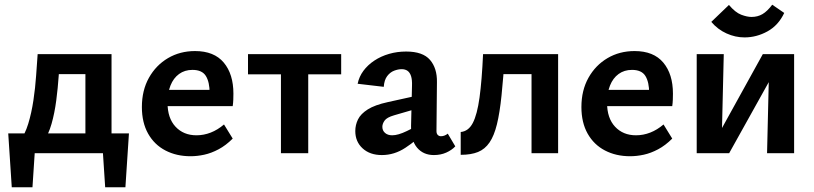

<svg xmlns="http://www.w3.org/2000/svg" viewBox="-20 -651 3458 816"><path d="M63 -50Q86 -79 100 -125Q114 -171 122 -224.5Q130 -278 133.5 -329.5Q137 -381 140 -421H236Q233 -381 229.5 -329Q226 -277 219 -223.5Q212 -170 199 -124.5Q186 -79 165 -50ZM30 145 15 -84H133L118 145ZM65 0 45 -84H528L478 0ZM427 145 412 -84H528L513 145ZM343 0V-421H454V0ZM198 -336V-421H394V-336Z M790 13Q730 13 683 -11.5Q636 -36 609.5 -83Q583 -130 583 -196Q583 -267 613 -320.5Q643 -374 694 -404Q745 -434 809 -434Q890 -434 931 -385Q972 -336 972 -253Q972 -242 971.5 -227.5Q971 -213 969 -200H871V-255Q871 -302 855 -328Q839 -354 798 -354Q765 -354 741 -336.5Q717 -319 704.5 -287.5Q692 -256 692 -214Q692 -149 726 -112.5Q760 -76 815 -76Q846 -76 875.5 -87.5Q905 -99 932 -122L969 -62Q940 -33 909 -16.5Q878 0 848 6.5Q818 13 790 13ZM639 -200 652 -269H956V-200Z M1174 0V-421H1290V0ZM1034 -335V-421H1430V-335Z M1824 8Q1779 8 1752.5 -23.5Q1726 -55 1727 -116L1731 -286Q1732 -312 1727 -327.5Q1722 -343 1712 -350Q1702 -357 1687 -357Q1672 -357 1655 -350.5Q1638 -344 1625.5 -327.5Q1613 -311 1611 -282L1500 -295Q1506 -325 1524.5 -350Q1543 -375 1571 -393.5Q1599 -412 1633.5 -422Q1668 -432 1706 -432Q1777 -432 1807.5 -396.5Q1838 -361 1837 -302L1835 -94Q1835 -83 1840.5 -77.5Q1846 -72 1854 -72Q1862 -72 1869.5 -75Q1877 -78 1883 -83L1915 -29Q1900 -13 1876.5 -2.5Q1853 8 1824 8ZM1603 8Q1552 8 1521 -20.5Q1490 -49 1490 -94Q1490 -120 1501.5 -143.5Q1513 -167 1543 -186Q1573 -205 1628 -217L1791 -253L1796 -202L1655 -161Q1624 -152 1614.5 -138.5Q1605 -125 1605 -112Q1605 -96 1616.5 -86Q1628 -76 1647 -76Q1672 -76 1709 -94Q1746 -112 1792 -136L1794 -97Q1750 -54 1703 -23Q1656 8 1603 8Z M1938 7V-90Q1971 -93 1989.5 -128.5Q2008 -164 2018 -236.5Q2028 -309 2033 -421H2126Q2119 -319 2111.5 -245.5Q2104 -172 2092 -123Q2080 -74 2060.5 -45.5Q2041 -17 2011.5 -5Q1982 7 1938 7ZM2239 0V-421H2352V0ZM2091 -336V-421H2287V-336Z M2658 13Q2598 13 2551 -11.5Q2504 -36 2477.5 -83Q2451 -130 2451 -196Q2451 -267 2481 -320.5Q2511 -374 2562 -404Q2613 -434 2677 -434Q2758 -434 2799 -385Q2840 -336 2840 -253Q2840 -242 2839.5 -227.5Q2839 -213 2837 -200H2739V-255Q2739 -302 2723 -328Q2707 -354 2666 -354Q2633 -354 2609 -336.5Q2585 -319 2572.5 -287.5Q2560 -256 2560 -214Q2560 -149 2594 -112.5Q2628 -76 2683 -76Q2714 -76 2743.5 -87.5Q2773 -99 2800 -122L2837 -62Q2808 -33 2777 -16.5Q2746 0 2716 6.5Q2686 13 2658 13ZM2507 -200 2520 -269H2824V-200Z M3240 0 3250 -421H3355V0ZM2941 0V-421H3056L3046 0ZM3017 0V-50L3222 -421H3284V-368L3079 0ZM3144 -492Q3105 -492 3067.5 -509Q3030 -526 3003 -558L3078 -630Q3105 -598 3130 -588.5Q3155 -579 3174 -579Q3200 -579 3220.5 -591Q3241 -603 3262 -631L3313 -596Q3288 -543 3241.5 -517.5Q3195 -492 3144 -492Z"/></svg>

Font: Ysabeau
Style: Bold
Weight: 700
Designer: Christian Thalmann (Catharsis Fonts)
Version: Version 2.000;gftools[0.9.27.dev2+g8671c4b]